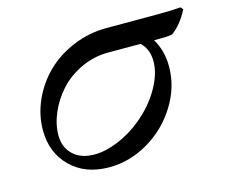

<svg xmlns="http://www.w3.org/2000/svg" viewBox="-77 -596 819 700"><g transform="rotate(-15 332.0 -246.0)"><path d="M553.7 -402.8H532.2Q560.1 -356 560.1 -296.9Q560.1 -219.2 516.8 -149.7Q473.6 -80.1 403.1 -38.8Q332.5 2.4 255.4 2.4Q165 2.4 110.4 -51.8Q55.7 -106 55.7 -189.9Q55.7 -249 80.8 -304.2Q106 -359.4 148.4 -400.4Q190.9 -441.4 250.7 -466.1Q310.5 -490.7 376 -490.7H572.3Q617.2 -490.7 656.2 -493.7L664.1 -484.4Q637.7 -432.6 601.1 -406.2Q585.4 -402.8 553.7 -402.8ZM358.4 -402.8Q304.7 -402.8 256.3 -380.1Q208 -357.4 175.5 -321.8Q143.1 -286.1 124.3 -242.9Q105.5 -199.7 105.5 -158.2Q105.5 -112.3 135 -84.5Q164.6 -56.6 214.8 -56.6Q256.3 -56.6 304.4 -76.2Q352.5 -95.7 396.5 -131.8Q449.2 -175.3 479.7 -229Q510.3 -282.7 510.3 -329.1Q510.3 -375 481.4 -402.8Z"/></g></svg>

Font: Flanker
Style: Italic
Weight: 400
Italic angle: -12°
Designer: Flanker
Version: Version 2.027